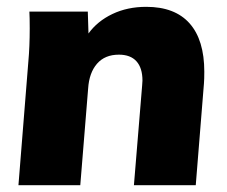

<svg xmlns="http://www.w3.org/2000/svg" viewBox="-20 -542 664 562"><path d="M578 -332Q578 -310 577 -298L553 0H372L396 -291L397 -306Q397 -343 379.5 -362.5Q362 -382 328 -382Q287 -382 264 -355.5Q241 -329 238 -283L215 0H34L63 -362Q67 -405 67 -459Q67 -492 66 -508H237L239 -444Q265 -480 309 -501Q353 -522 408 -522Q492 -522 535 -473.5Q578 -425 578 -332Z"/></svg>

Font: Muli Black
Style: Italic
Weight: 900
Italic angle: -4.541°
Designer: Vernon Adams
Foundry: Vernon Adams
Version: Version 2.001